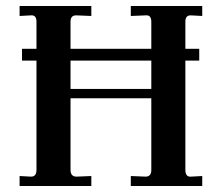

<svg xmlns="http://www.w3.org/2000/svg" viewBox="-20 -617 736 637"><path d="M45 0V-33L83 -31Q101 -31 101 -53V-545Q101 -556 96.5 -561.5Q92 -567 82 -566L45 -564V-597H283V-564L234 -566H232Q214 -566 214 -545V-322H482V-545Q482 -556 477.5 -561.5Q473 -567 463 -566L414 -564V-597H651V-564L614 -566H612Q595 -566 595 -545V-53Q595 -42 599.5 -36Q604 -30 614 -31L651 -33V0H414V-33L463 -31Q482 -31 482 -53V-291H214V-53Q214 -31 234 -31L283 -33V0ZM53 -416V-455H641V-416Z"/></svg>

Font: UnnaMedium
Style: Regular
Weight: 500
Designer: Jorge de Buen Unna
Foundry: Omnibus-Type
Version: Version 2.008;hotconv 1.0.109;makeotfexe 2.5.65596